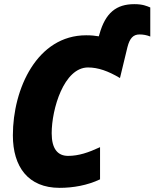

<svg xmlns="http://www.w3.org/2000/svg" viewBox="-20 -895 744 925"><path d="M267 10C332 10 401 -2 462 -31V-186C406 -160 359 -144 308 -144C258 -144 229 -178 229 -253C229 -370 288 -570 404 -570C452 -570 501 -553 558 -519L594 -668C605 -711 622 -729 652 -729C670 -729 687 -726 704 -719V-859C687 -866 668 -875 627 -875C541 -875 488 -834 459 -730L456 -720C438 -723 420 -725 395 -725C159 -725 42 -468 42 -243C42 -91 116 10 267 10Z"/></svg>

Font: Noto Sans UI SemiCondensed Black
Style: Italic
Weight: 900
Width: 4
Italic angle: -372°
Designer: Monotype Design Team
Foundry: Monotype Imaging Inc.
Version: Version 1.901